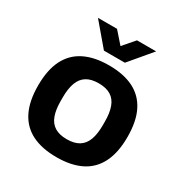

<svg xmlns="http://www.w3.org/2000/svg" viewBox="-170 -854 953 998"><g transform="rotate(30 306.5 -355.5)"><path d="M306.4 12Q219.5 12 159.7 -17.7Q99.8 -47.4 69.1 -108.5Q38.3 -169.7 38.3 -263.2Q38.3 -357.8 69.1 -418.4Q99.8 -479 159.7 -508.7Q219.5 -538.4 306.4 -538.4Q394 -538.4 453.6 -508.7Q513.2 -479 543.9 -418.4Q574.7 -357.8 574.7 -263.2Q574.7 -169.7 543.9 -108.5Q513.2 -47.4 453.6 -17.7Q394 12 306.4 12ZM306.4 -95.6Q351.6 -95.6 379.4 -113Q407.3 -130.4 420 -165.2Q432.8 -200 432.8 -251.4V-274.8Q432.8 -326.2 420 -361.1Q407.3 -396 379.4 -413.4Q351.6 -430.8 306.4 -430.8Q261.2 -430.8 233.5 -413.4Q205.7 -396 193 -361.1Q180.2 -326.2 180.2 -274.8V-251.4Q180.2 -200 193 -165.2Q205.7 -130.4 233.5 -113Q261.2 -95.6 306.4 -95.6ZM131.9 -723.4H246.3L334.8 -622.7L278.4 -621.9L366.1 -723.4H481L369.7 -591.2H244Z"/></g></svg>

Font: Archivo SemiBold
Style: Regular
Weight: 600
Designer: Hector Gatti
Foundry: Omnibus-Type
Version: Version 2.001